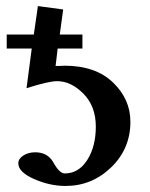

<svg xmlns="http://www.w3.org/2000/svg" viewBox="-20 -597 493 629"><path d="M293.9 -182.1Q293.9 -249 253.4 -290Q212.9 -331.1 167 -331.1Q139.2 -331.1 66.9 -308.1L84 -438H2V-483.9H90.8Q91.8 -493.7 96.9 -526.9Q102.1 -560.1 104 -577.1L187 -565.9L175.8 -483.9H250V-438H168.9Q166 -410.2 162.1 -380.9Q181.2 -380.9 190.9 -381.8Q293 -381.8 350.1 -326.9Q407.2 -272 407.2 -198.2Q407.2 -109.4 344 -48.6Q280.8 12.2 194.8 12.2Q143.1 12.2 91.6 -10.5Q40 -33.2 40 -62Q40 -77.1 56.6 -87.6Q73.2 -98.1 95.2 -98.1Q136.2 -98.1 154.8 -64.9Q174.8 -28.8 191.9 -28.8Q237.8 -28.8 265.9 -73Q293.9 -117.2 293.9 -182.1Z"/></svg>

Font: Linux Libertine
Style: Bold
Weight: 700
Designer: Philipp H. Poll
Foundry: Philipp H. Poll
Version: Version 5.0.3